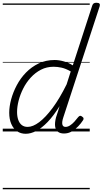

<svg xmlns="http://www.w3.org/2000/svg" viewBox="-20 -955 746 1395"><path d="M167 17Q131 17 104 -1.5Q77 -20 62 -54.5Q47 -89 47 -136Q47 -181 61 -233Q75 -285 102 -336Q129 -387 169 -428Q209 -469 261 -494Q313 -519 377 -519Q409 -519 444 -509Q479 -499 509 -480L650 -914Q654 -926 661 -930.5Q668 -935 681 -935Q698 -935 703 -928Q708 -921 704 -909L440 -102Q429 -69 433 -51Q437 -33 456 -33Q472 -33 488.5 -43.5Q505 -54 520.5 -71Q536 -88 548 -104Q555 -112 561 -113.5Q567 -115 575 -109Q586 -102 587 -95Q588 -88 583 -81Q569 -59 547.5 -36.5Q526 -14 500.5 0.5Q475 15 445 15Q417 15 400.5 2Q384 -11 380.5 -37Q377 -63 387 -102Q394 -123 400.5 -143.5Q407 -164 413 -184Q369 -113 326 -68.5Q283 -24 243 -3.5Q203 17 167 17ZM104 -141Q104 -109 112.5 -84.5Q121 -60 138 -46.5Q155 -33 181 -33Q219 -33 265 -67.5Q311 -102 362 -170.5Q413 -239 464 -342L494 -436Q457 -457 427 -463.5Q397 -470 370 -470Q319 -470 277.5 -448.5Q236 -427 203.5 -391.5Q171 -356 149 -312.5Q127 -269 115.5 -224.5Q104 -180 104 -141ZM0 410H632V420H0ZM0 -20H632V0H0ZM0 -505H632V-500H0ZM0 -930H632V-920H0Z"/></svg>

Font: Playwrite DE LA Guides
Style: Regular
Weight: 400
Designer: Veronika Burian, José Scaglione
Foundry: TypeTogether
Version: Version 1.003